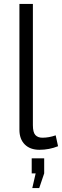

<svg xmlns="http://www.w3.org/2000/svg" viewBox="-20 -750 313 969"><path d="M78 -730H146V-118Q146 -82 158.5 -68.5Q171 -55 194 -55Q227 -55 261 -67L273 -12Q228 6 179 6Q132 6 105 -21Q78 -48 78 -95ZM143 199 160 125H140V49H203V125L178 199Z"/></svg>

Font: Raleway-v4020
Style: Regular
Weight: 400
Designer: Matt McInerney, Pablo Impallari, Rodrigo Fuenzalida
Foundry: Matt McInerney, Pablo Impallari, Rodrigo Fuenzalida
Version: Version 4.020;PS 004.020;hotconv 1.0.88;makeotf.lib2.5.64775